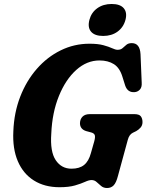

<svg xmlns="http://www.w3.org/2000/svg" viewBox="-20 -930 736 964"><path d="M429 -710.5Q472 -710.5 499.2 -703Q526.5 -695.5 543 -687.8Q559.5 -680 570.5 -680Q586 -680 595.2 -688.2Q604.5 -696.5 614.5 -705Q624.5 -713.5 641.5 -713.5Q682.5 -713.5 685.5 -658L691.5 -514.5Q693 -492 682.5 -480.5Q672 -469 657 -467.5Q621 -464 608.5 -500.5L595 -543.5Q581.5 -589 552 -607.8Q522.5 -626.5 479.5 -626.5Q416 -626.5 362.8 -578.8Q309.5 -531 275.8 -448Q242 -365 237.5 -259.5Q231 -168.5 259.8 -125.8Q288.5 -83 339 -83Q379 -83 402.2 -101.8Q425.5 -120.5 436.5 -161.5L453.5 -221.5Q459 -242 455.8 -251.5Q452.5 -261 438 -265L412 -272Q381.5 -282 381.5 -311.5Q382 -332 394.5 -344.5Q407 -357 431 -357H654Q679 -357 687.2 -345.8Q695.5 -334.5 695.5 -317Q695.5 -300.5 685.5 -289.2Q675.5 -278 663.5 -271.5L647 -263.5Q628.5 -254.5 621.5 -227.5L572 -46Q563.5 -13 550.8 0.5Q538 14 517.5 14Q500 14 488 4Q476 -6 465.2 -16Q454.5 -26 439.5 -26Q426.5 -26 407 -17Q387.5 -8 356.8 1Q326 10 279 10Q204 10 150.2 -23.8Q96.5 -57.5 69.5 -120.5Q42.5 -183.5 47 -271Q50.5 -364.5 81.5 -444.5Q112.5 -524.5 164.8 -584.2Q217 -644 284.8 -677.2Q352.5 -710.5 429 -710.5ZM498 -749.5Q455.5 -749.5 437.2 -771Q419 -792.5 429 -830.5Q438.5 -867 468.2 -888.5Q498 -910 540.5 -910Q583.5 -910 601.5 -888.5Q619.5 -867 610 -830.5Q600 -793 570.2 -771.2Q540.5 -749.5 498 -749.5Z"/></svg>

Font: Fraunces 144pt S100
Style: Bold Italic
Weight: 700
Italic angle: -16°
Version: Version 1.000; ttfautohint (v1.8.3)